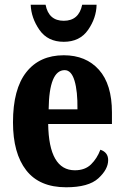

<svg xmlns="http://www.w3.org/2000/svg" viewBox="-20 -783 525 813"><path d="M260 10Q355 10 396.5 -28Q438 -66 438 -105Q438 -138 405 -149Q391 -112 365.5 -87Q340 -62 297 -62Q187 -62 184 -258H454V-307Q454 -426 399 -487.5Q344 -549 250 -549Q148 -549 91.5 -477.5Q35 -406 35 -265Q35 -134 91 -62Q147 10 260 10ZM186 -320Q188 -486 254 -486Q282 -486 295.5 -441.5Q309 -397 308 -320ZM250 -606Q318 -606 353 -656.5Q388 -707 389 -763H328Q314 -695 250 -695Q186 -695 173 -763H110Q112 -707 147 -656.5Q182 -606 250 -606Z"/></svg>

Font: Noto Serif ExtraCondensed Extra
Style: Regular
Weight: 800
Width: 3
Designer: Monotype Design Team
Foundry: Monotype Imaging Inc.
Version: Version 1.002